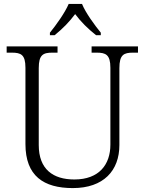

<svg xmlns="http://www.w3.org/2000/svg" viewBox="-20 -951 740 981"><path d="M235 -784V-771H259C302 -806 334 -839 364 -879C394 -839 427 -806 471 -771H495V-784C464 -822 417 -886 399 -931H331C312 -886 266 -822 235 -784ZM352 10C509 10 590 -79 590 -210V-603C590 -672 613 -682 660 -682H685V-714H448V-682H474C520 -682 544 -672 544 -605V-212C544 -111 487 -34 360 -34C251 -34 178 -86 178 -210V-603C178 -672 201 -682 248 -682H274V-714H14V-682H40C87 -682 110 -672 110 -605V-215C110 -52 203 10 352 10Z"/></svg>

Font: Noto Serif Ethiopic Light
Style: Regular
Weight: 300
Designer: Monotype Design Team
Foundry: Monotype Imaging Inc.
Version: Version 2.102